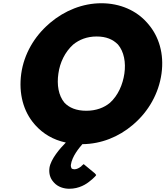

<svg xmlns="http://www.w3.org/2000/svg" viewBox="-20 -867 1020 1184"><path d="M439 177C433 177 425 175 421 171C419 167 416 158 417 150C424 97 469 44 488 22C604 21 712 -23 798 -96L806 -103C895 -180 959 -290 976 -413C993 -535 960 -643 893 -720L887 -727C821 -802 721 -847 605 -847C490 -847 379 -802 290 -727L281 -719C192 -642 128 -534 111 -413C94 -289 125 -179 192 -102L198 -95C245 -43 306 -5 386 12C350 48 293 114 285 168C280 205 291 233 307 252L313 259C337 286 374 297 407 297C468 297 513 269 539 246L549 238C563 226 571 216 571 216L573 212L565 202L496 145L483 156V157L478 161C469 168 454 177 439 177ZM576 -642C635 -642 676 -624 707 -593C745 -549 757 -481 747 -413C737 -345 708 -278 658 -233C622 -203 573 -184 512 -184C450 -184 407 -203 378 -233C340 -278 330 -345 340 -413C349 -480 380 -546 431 -592C469 -623 517 -642 576 -642Z"/></svg>

Font: Hussar Woodtype
Style: UltraObl
Weight: 900
Foundry: Cannot Into Space Fonts
Version: Version 1.07